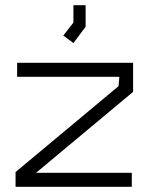

<svg xmlns="http://www.w3.org/2000/svg" viewBox="-20 -720 573 740"><path d="M119 -54H488V0H40V-57L437 -388L440 -424H46V-478H493V-366ZM224 -583 263 -633V-700H310V-617L263 -554Z"/></svg>

Font: Turret Road
Style: Regular
Weight: 400
Designer: Noponies
Foundry: Noponies
Version: Version 1.001; ttfautohint (v1.8)